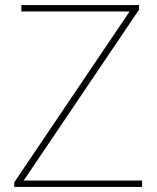

<svg xmlns="http://www.w3.org/2000/svg" viewBox="-20 -734 618 754"><path d="M538 0H36V-18L489 -689H64V-714H526V-696L73 -25H538Z"/></svg>

Font: Noto Sans Oriya Thin
Style: Regular
Weight: 100
Designer: Amélie Bonet and Sol Matas
Foundry: Google LLC
Version: Version 2.006; ttfautohint (v1.8.4.7-5d5b)